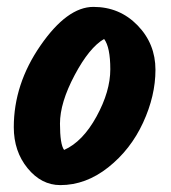

<svg xmlns="http://www.w3.org/2000/svg" viewBox="-20 -549 496 557"><path d="M282 -436Q239 -411 196.5 -331Q154 -251 154 -190.5Q154 -130 166 -114Q220 -138 260 -211Q300 -284 300 -348Q300 -412 282 -436ZM155 -12Q100 -12 60 -61Q20 -110 20 -180Q20 -305 97.5 -417Q175 -529 251 -529Q327 -529 379 -475.5Q431 -422 431 -346.5Q431 -271 395 -193Q359 -115 294 -63.5Q229 -12 155 -12Z"/></svg>

Font: Kalam
Style: Bold
Weight: 700
Version: Version 2.001;PS 1.0;hotconv 1.0.79;makeotf.lib2.5.61930; tt